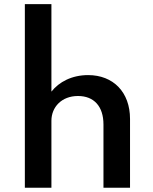

<svg xmlns="http://www.w3.org/2000/svg" viewBox="-20 -880 716 900"><path d="M221 0V-314C221 -377.5 268.5 -430 345.5 -430C420 -430 465 -382 465 -296.5V0H589.5V-322.5C589.5 -448 511 -528 393 -528C317 -528 256.5 -496 221 -450.5V-860.5H96.5V0Z"/></svg>

Font: Spartan SemiBold
Style: Regular
Weight: 600
Designer: Matt Bailey, Mirko Velimirovic
Foundry: Matt Bailey
Version: Version 1.003